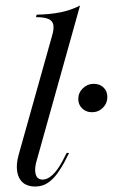

<svg xmlns="http://www.w3.org/2000/svg" viewBox="-20 -661 407 692"><path d="M106.5 11.3Q79 11.3 62.5 -2.8Q46 -16.9 41.9 -42.7Q37.9 -68.5 46.8 -101.6L167.7 -532.3Q175 -556.5 172.2 -571.4Q169.4 -586.3 154.4 -592.7Q139.5 -599.2 109.7 -599.2L112.1 -608.1Q160.5 -608.9 199.2 -616.9Q237.9 -625 268.5 -641.1L112.9 -84.7Q103.2 -53.2 108.5 -33.5Q113.7 -13.7 133.9 -13.7Q150.8 -13.7 169 -30.2Q187.1 -46.8 204.8 -79.8L220.2 -109.7H229L211.3 -75Q200.8 -55.6 186.3 -35.5Q171.8 -15.3 152.4 -2Q133.1 11.3 106.5 11.3ZM311.3 -256.5Q290.3 -256.5 276.2 -270.2Q262.1 -283.9 262.1 -304Q262.1 -326.6 278.6 -342.7Q295.2 -358.9 317.7 -358.9Q339.5 -358.9 353.2 -345.6Q366.9 -332.3 366.9 -311.3Q366.9 -288.7 350.8 -272.6Q334.7 -256.5 311.3 -256.5Z"/></svg>

Font: Playfair 144pt Light
Style: Italic
Weight: 300
Italic angle: -15.6°
Designer: Claus Eggers Sørensen
Foundry: Claus Eggers Sørensen
Version: Version 2.001;gftools[0.9.30]